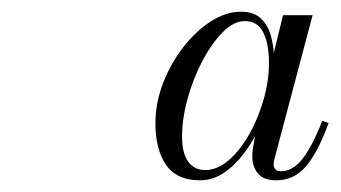

<svg xmlns="http://www.w3.org/2000/svg" viewBox="-20 -784 582 328"><path d="M321.5 -476Q282 -476 263.8 -502.2Q245.5 -528.5 245.5 -573.5Q245.5 -608 258.5 -641.8Q271.5 -675.5 293 -703.2Q314.5 -731 340.2 -747.5Q366 -764 391.5 -764Q414 -764 426.2 -752Q438.5 -740 443.5 -720.2Q448.5 -700.5 448.5 -677.5Q448.5 -652.5 442.2 -624.8Q436 -597 424.8 -570.5Q413.5 -544 397.5 -522.8Q381.5 -501.5 362.5 -488.8Q343.5 -476 321.5 -476ZM330.5 -493.5Q351.5 -493.5 371 -510.5Q390.5 -527.5 406 -555Q421.5 -582.5 430.5 -614.5Q439.5 -646.5 439.5 -676.5Q439.5 -709 429.8 -728.5Q420 -748 398.5 -748Q379 -748 360 -728.5Q341 -709 325.2 -678.8Q309.5 -648.5 300.2 -614.5Q291 -580.5 291 -551Q291 -522 301.5 -507.8Q312 -493.5 330.5 -493.5ZM452 -476Q430.5 -476 420.8 -487.5Q411 -499 411 -517Q411 -522 411.5 -526Q412 -530 412.5 -533L421 -581L436.5 -628L445 -682.5L463.5 -758H514L449 -513Q447.5 -508 447.5 -503.5Q447.5 -491.5 460 -491.5Q473 -491.5 484.5 -500.2Q496 -509 507.2 -528Q518.5 -547 530.5 -577.5L541.5 -574Q522.5 -522.5 502.2 -499.2Q482 -476 452 -476Z"/></svg>

Font: Bodoni Moda SC
Style: Italic
Weight: 400
Italic angle: -13°
Designer: Owen Earl
Foundry: indestructible type
Version: Version 2.005